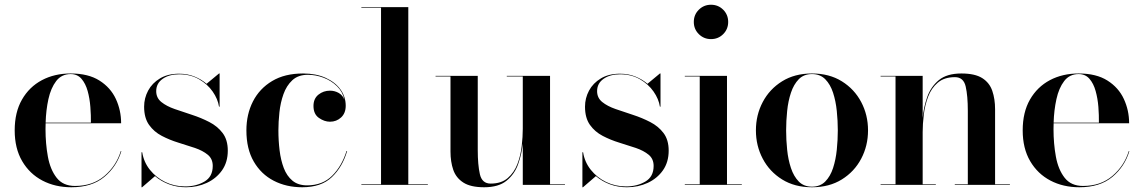

<svg xmlns="http://www.w3.org/2000/svg" viewBox="-20 -780 4822 810"><path d="M492 -142.5Q472.5 -77.5 420.2 -33.8Q368 10 281 10Q213 10 159 -18.2Q105 -46.5 73.5 -100.2Q42 -154 42 -230Q42 -306.5 72.8 -360Q103.5 -413.5 156.8 -441.8Q210 -470 278 -470Q352.5 -470 399.5 -440.2Q446.5 -410.5 468.8 -362.5Q491 -314.5 491 -260H172.5Q172 -248 172 -235Q172 -174 182 -119.2Q192 -64.5 219 -30Q246 4.5 296.5 4.5Q371 4.5 420.8 -38Q470.5 -80.5 489.5 -142.5ZM278 -467.5Q239.5 -467.5 217 -438Q194.5 -408.5 184.2 -361.8Q174 -315 172.5 -262.5H363.5Q364 -293.5 361.2 -329Q358.5 -364.5 349.8 -396Q341 -427.5 323.8 -447.5Q306.5 -467.5 278 -467.5Z M579.5 10H577V-137.5H580Q586.5 -96 612.5 -63.5Q638.5 -31 677.2 -12.2Q716 6.5 761 6.5Q807.5 6.5 842.5 -14Q877.5 -34.5 877.5 -80Q877.5 -110 856.5 -127.2Q835.5 -144.5 802.5 -155.8Q769.5 -167 732.5 -178.2Q695.5 -189.5 662.5 -206.8Q629.5 -224 608.8 -253.2Q588 -282.5 588 -330Q588 -366 605 -397.8Q622 -429.5 655 -449.2Q688 -469 735.5 -469Q771 -469 800.2 -457.2Q829.5 -445.5 851.5 -426.5L904 -470H906.5V-330H904Q899 -362.5 877.2 -393.8Q855.5 -425 819.5 -445.8Q783.5 -466.5 736 -466.5Q693 -466.5 666 -447.2Q639 -428 639 -395.5Q639 -367 660.8 -349.5Q682.5 -332 717 -320Q751.5 -308 790 -295.5Q828.5 -283 863 -265.2Q897.5 -247.5 919.2 -218.8Q941 -190 941 -144.5Q941 -96 916.8 -61.5Q892.5 -27 852.5 -8.5Q812.5 10 765 10Q726.5 10 693 -2.5Q659.5 -15 634 -37Z M1444.5 -143Q1425 -76 1380.2 -33Q1335.5 10 1255 10Q1188 10 1134.8 -17.5Q1081.5 -45 1050.5 -98.5Q1019.5 -152 1019.5 -230Q1019.5 -298 1047.2 -352.2Q1075 -406.5 1128.2 -438.2Q1181.5 -470 1258.5 -470Q1313 -470 1353.5 -451.8Q1394 -433.5 1416.2 -402.8Q1438.5 -372 1438.5 -334Q1438.5 -302.5 1419 -284.5Q1399.5 -266.5 1372 -266.5Q1348.5 -266.5 1325.5 -282.5Q1302.5 -298.5 1302.5 -333Q1302.5 -364 1323.5 -380.8Q1344.5 -397.5 1372 -397.5Q1392 -397.5 1409 -387.8Q1426 -378 1433 -359Q1426 -392.5 1401.8 -416.2Q1377.5 -440 1344.8 -452.2Q1312 -464.5 1278.5 -464.5Q1238 -464.5 1213.2 -441.5Q1188.5 -418.5 1175.8 -382.5Q1163 -346.5 1158.8 -306Q1154.5 -265.5 1154.5 -230Q1154.5 -187 1159.5 -145.8Q1164.5 -104.5 1177.2 -71Q1190 -37.5 1213.8 -17.8Q1237.5 2 1275.5 2Q1340.5 2 1381.2 -38.5Q1422 -79 1442 -143Z M1504.5 -2.5H1587.5V-747.5H1504.5V-750H1702.5V-2.5H1785V0H1504.5Z M1995.5 -460V-147.5Q1995.5 -84.5 2004.5 -45Q2013.5 -5.5 2050 -5.5Q2095 -5.5 2122 -28.8Q2149 -52 2162.8 -88Q2176.5 -124 2181 -163.8Q2185.5 -203.5 2185.5 -237V-457.5H2118V-460H2300.5V-2.5H2363.5V0H2185.5V-174Q2181 -130 2166 -87.8Q2151 -45.5 2117.2 -17.8Q2083.5 10 2022.5 10Q1965.5 10 1934.8 -9.8Q1904 -29.5 1892.2 -63.5Q1880.5 -97.5 1880.5 -141V-457.5H1817.5V-460Z M2439.5 10H2437V-137.5H2440Q2446.5 -96 2472.5 -63.5Q2498.5 -31 2537.2 -12.2Q2576 6.5 2621 6.5Q2667.5 6.5 2702.5 -14Q2737.5 -34.5 2737.5 -80Q2737.5 -110 2716.5 -127.2Q2695.5 -144.5 2662.5 -155.8Q2629.5 -167 2592.5 -178.2Q2555.5 -189.5 2522.5 -206.8Q2489.5 -224 2468.8 -253.2Q2448 -282.5 2448 -330Q2448 -366 2465 -397.8Q2482 -429.5 2515 -449.2Q2548 -469 2595.5 -469Q2631 -469 2660.2 -457.2Q2689.5 -445.5 2711.5 -426.5L2764 -470H2766.5V-330H2764Q2759 -362.5 2737.2 -393.8Q2715.5 -425 2679.5 -445.8Q2643.5 -466.5 2596 -466.5Q2553 -466.5 2526 -447.2Q2499 -428 2499 -395.5Q2499 -367 2520.8 -349.5Q2542.5 -332 2577 -320Q2611.5 -308 2650 -295.5Q2688.5 -283 2723 -265.2Q2757.5 -247.5 2779.2 -218.8Q2801 -190 2801 -144.5Q2801 -96 2776.8 -61.5Q2752.5 -27 2712.5 -8.5Q2672.5 10 2625 10Q2586.5 10 2553 -2.5Q2519.5 -15 2494 -37Z M2907 -687.5Q2907 -718 2928.2 -739Q2949.5 -760 2979.5 -760Q3010 -760 3031 -739Q3052 -718 3052 -687.5Q3052 -657 3031 -636Q3010 -615 2979.5 -615Q2949.5 -615 2928.2 -636Q2907 -657 2907 -687.5ZM2869 -2.5H2932V-457.5H2869V-460H3047V-2.5H3109.5V0H2869Z M3169 -230Q3169 -295 3197.8 -349.5Q3226.5 -404 3279.5 -437Q3332.5 -470 3405.5 -470Q3478.5 -470 3531.5 -437Q3584.5 -404 3613.2 -349.5Q3642 -295 3642 -230Q3642 -165 3613.2 -110.5Q3584.5 -56 3531.5 -23Q3478.5 10 3405.5 10Q3332.5 10 3279.5 -23Q3226.5 -56 3197.8 -110.5Q3169 -165 3169 -230ZM3296.5 -230Q3296.5 -190 3300.8 -148.2Q3305 -106.5 3316.8 -71.2Q3328.5 -36 3349.8 -14.2Q3371 7.5 3405.5 7.5Q3440 7.5 3461.5 -14.2Q3483 -36 3494.5 -71.2Q3506 -106.5 3510.2 -148.2Q3514.5 -190 3514.5 -230Q3514.5 -270 3510.2 -311.8Q3506 -353.5 3494.5 -388.8Q3483 -424 3461.5 -445.8Q3440 -467.5 3405.5 -467.5Q3371 -467.5 3349.8 -445.8Q3328.5 -424 3316.8 -388.8Q3305 -353.5 3300.8 -311.8Q3296.5 -270 3296.5 -230Z M3695 -2.5H3758V-457.5H3695V-460H3872.5V-282.5Q3876.5 -327 3891.5 -370.2Q3906.5 -413.5 3940.5 -441.8Q3974.5 -470 4036 -470Q4093 -470 4123.8 -450.5Q4154.5 -431 4166.2 -396.8Q4178 -362.5 4178 -319V-2.5H4240.5V0H4008V-2.5H4063V-312.5Q4063 -375.5 4054 -415Q4045 -454.5 4008.5 -454.5Q3963.5 -454.5 3936.2 -431.2Q3909 -408 3895.5 -372Q3882 -336 3877.2 -296.2Q3872.5 -256.5 3872.5 -223V-2.5H3928V0H3695Z M4744.5 -142.5Q4725 -77.5 4672.8 -33.8Q4620.5 10 4533.5 10Q4465.5 10 4411.5 -18.2Q4357.5 -46.5 4326 -100.2Q4294.5 -154 4294.5 -230Q4294.5 -306.5 4325.2 -360Q4356 -413.5 4409.2 -441.8Q4462.5 -470 4530.5 -470Q4605 -470 4652 -440.2Q4699 -410.5 4721.2 -362.5Q4743.5 -314.5 4743.5 -260H4425Q4424.5 -248 4424.5 -235Q4424.5 -174 4434.5 -119.2Q4444.5 -64.5 4471.5 -30Q4498.5 4.5 4549 4.5Q4623.5 4.5 4673.2 -38Q4723 -80.5 4742 -142.5ZM4530.5 -467.5Q4492 -467.5 4469.5 -438Q4447 -408.5 4436.8 -361.8Q4426.5 -315 4425 -262.5H4616Q4616.5 -293.5 4613.8 -329Q4611 -364.5 4602.2 -396Q4593.5 -427.5 4576.2 -447.5Q4559 -467.5 4530.5 -467.5Z"/></svg>

Font: Bodoni* 72pt Medium
Style: Regular
Weight: 500
Version: Version 2.3